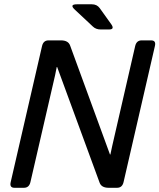

<svg xmlns="http://www.w3.org/2000/svg" viewBox="-20 -892 757 912"><path d="M335.4 -846.2Q308.1 -871.6 345.7 -871.6H416.5Q440.4 -871.6 453.6 -853.5L507.8 -777.8Q526.4 -752 498 -752H458Q435.5 -752 420.9 -766.1ZM48.8 0Q24.4 0 30.8 -26.9L179.7 -673.3Q186 -700.2 210.4 -700.2H269.5Q304.2 -700.2 313 -675.8L502.4 -158.2H504.4Q508.8 -180.7 512.7 -197.3L622.1 -673.3Q628.4 -700.2 652.8 -700.2H697.8Q722.2 -700.2 715.8 -673.3L566.9 -26.9Q560.5 0 536.1 0H496.1Q461.9 0 453.1 -24.4L251.5 -573.7H249.5Q245.6 -552.2 241.7 -534.7L124.5 -26.9Q118.2 0 93.8 0Z"/></svg>

Font: Istok Web
Style: BoldItalic
Weight: 700
Italic angle: -13°
Designer: Andrey V. Panov
Foundry: Andrey V. Panov
Version: Version 1.0.2g